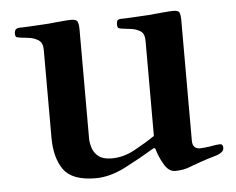

<svg xmlns="http://www.w3.org/2000/svg" viewBox="-41 -516 708 575"><g transform="rotate(-5 312.5 -228.5)"><path d="M21 -442Q21 -458 38 -458Q49 -458 74 -459.5Q99 -461 118 -462Q142 -464 161.5 -466Q181 -468 193 -468Q209 -468 212 -459.5Q215 -451 215 -440V-109Q215 -96 220 -80.5Q225 -65 238.5 -54.5Q252 -44 278 -44Q313 -44 347 -62.5Q381 -81 409 -100V-383Q409 -399 405 -406.5Q401 -414 392 -418Q383 -423 369.5 -425Q356 -427 345 -428Q337 -429 332.5 -430.5Q328 -432 328 -442Q328 -451 331 -454.5Q334 -458 344 -458Q355 -458 380 -459.5Q405 -461 424 -462Q448 -464 468 -466Q488 -468 500 -468Q516 -468 518.5 -459.5Q521 -451 521 -440V-76Q521 -51 544 -51Q549 -51 558 -52Q567 -53 574 -54Q584 -56 591.5 -57Q599 -58 604 -58Q613 -58 613 -46Q613 -31 582 -23Q561 -17 542.5 -10.5Q524 -4 508 2Q489 10 463 10Q444 10 430 -14.5Q416 -39 410 -62L406 -64Q363 -38 315.5 -13.5Q268 11 225 11Q154 11 128.5 -25Q103 -61 103 -122V-383Q103 -399 98.5 -406.5Q94 -414 85 -418Q76 -423 62.5 -425Q49 -427 38 -428Q30 -429 25.5 -430.5Q21 -432 21 -442Z"/></g></svg>

Font: Monomakh
Style: Regular
Weight: 400
Version: Version 1.200; ttfautohint (v1.8.4.7-5d5b)